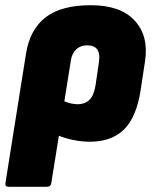

<svg xmlns="http://www.w3.org/2000/svg" viewBox="-36 -532 590 737"><path d="M-3 185Q-18 185 -15 170L64 -327Q79 -419 139 -465.5Q199 -512 313 -512Q426 -512 480.5 -453.5Q535 -395 521 -299L504 -187Q488 -82 440 -35Q392 12 309 12Q278 12 246 5.5Q214 -1 190 -11L161 170Q159 185 144 185ZM236 -300 211 -143Q238 -132 262 -132Q291 -132 308 -149.5Q325 -167 331 -206L344 -295Q353 -358 299 -358Q273 -358 256.5 -342.5Q240 -327 236 -300Z"/></svg>

Font: Sofia Sans ExtraBlack
Style: Italic
Weight: 1000
Italic angle: -9°
Designer: Botio Nikoltchev, Ani Petrova
Foundry: lettersoup
Version: Version 4.100; ttfautohint (v1.8.4.7-5d5b)